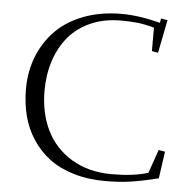

<svg xmlns="http://www.w3.org/2000/svg" viewBox="-52 -763 818 825"><g transform="rotate(5 357.0 -351.0)"><path d="M58.1 -355Q58.1 -431.2 84 -496.1Q109.9 -561 157.5 -609.1Q205.1 -657.2 277.8 -684.6Q350.6 -711.9 439.9 -711.9Q514.6 -711.9 606.9 -688L609.9 -707L638.2 -702.1L609.9 -559.1L583 -564V-665Q540 -676.8 509.5 -679.9Q479 -683.1 439 -683.1Q366.7 -683.1 309.1 -657.7Q251.5 -632.3 214.4 -587.9Q177.2 -543.5 157.7 -483.6Q138.2 -423.8 138.2 -354Q138.2 -258.3 174.8 -183.8Q211.4 -109.4 284.4 -65.7Q357.4 -22 457 -22Q552.7 -22 613.8 -42L648.9 -143.1L676.8 -138.2L660.2 -22Q593.8 -5.4 543.5 2.2Q493.2 9.8 432.1 9.8Q356.9 9.8 294.9 -8.8Q232.9 -27.3 189.5 -60.3Q146 -93.3 116 -139.2Q85.9 -185.1 72 -239.3Q58.1 -293.5 58.1 -355Z"/></g></svg>

Font: Dehuti
Style: Book
Weight: 400
Version: Version 1.2